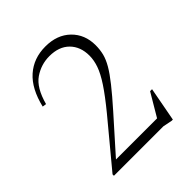

<svg xmlns="http://www.w3.org/2000/svg" viewBox="-192 -802 933 933"><g transform="rotate(-45 275.0 -335.0)"><path d="M491 -166.5 458 9.5H450L402.5 0H62.5V-9.5L253.5 -239.5Q307.5 -305.5 337.8 -351.5Q368 -397.5 379.8 -431.8Q391.5 -466 391.5 -496.5Q391.5 -558.5 354.5 -595.8Q317.5 -633 251.5 -633Q194.5 -633 147 -600.5Q99.5 -568 75.5 -479.5L55.5 -482.5Q79 -581.5 134.5 -630.8Q190 -680 271 -680Q351.5 -680 400 -632.8Q448.5 -585.5 448.5 -511.5Q448.5 -481.5 441.8 -454.2Q435 -427 417 -396Q399 -365 366.2 -323.8Q333.5 -282.5 281.5 -224L125.5 -49H408L477.5 -166.5Z"/></g></svg>

Font: Newsreader Text Light
Style: Regular
Weight: 300
Designer: Hugues Gentile
Foundry: Production Type
Version: Version 1.002